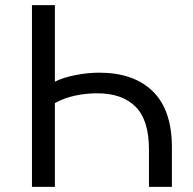

<svg xmlns="http://www.w3.org/2000/svg" viewBox="-20 -725 748 745"><path d="M104 0V-705H193V-408Q224 -424 272 -433.5Q320 -443 365 -443Q499 -443 573 -370.5Q647 -298 647 -153V0H558V-145Q558 -259 506 -311Q454 -363 357 -363Q314 -363 271.5 -354Q229 -345 193 -325V0Z"/></svg>

Font: Nunito Sans 8pt
Style: Regular
Weight: 400
Version: Version 3.101;gftools[0.9.27]